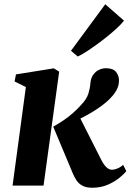

<svg xmlns="http://www.w3.org/2000/svg" viewBox="-20 -872 614 902"><path d="M39 0 101.5 -463 48.5 -489.5 55 -522.5 233 -551 258 -535.5 184.5 0ZM413.5 10Q384.5 10 366.8 0.2Q349 -9.5 338.8 -25.5Q328.5 -41.5 321 -60L230 -277Q257 -292 280 -307.8Q303 -323.5 323 -341.2Q343 -359 361 -379Q387.5 -407 395.2 -432.2Q403 -457.5 404.5 -479.5Q406.5 -504.5 417.8 -520.5Q429 -536.5 445.2 -544Q461.5 -551.5 477 -551.5Q510.5 -551.5 524.5 -534.8Q538.5 -518 539 -496Q539 -470 528 -449.8Q517 -429.5 501.5 -414Q485.5 -396 461.2 -377.8Q437 -359.5 409.2 -343Q381.5 -326.5 353.8 -313.2Q326 -300 302.5 -290.5L345.5 -339L455.5 -121.5Q467.5 -98 480 -86.2Q492.5 -74.5 506.5 -74.5Q516 -74.5 530.5 -80Q545 -85.5 558.5 -97.5L573.5 -68Q563.5 -55 541.2 -36.8Q519 -18.5 486.5 -4.2Q454 10 413.5 10ZM313.5 -633.5 474.5 -852 562.5 -775Q553.5 -763 534.5 -744.8Q515.5 -726.5 490.5 -706Q465.5 -685.5 438.8 -666Q412 -646.5 387.5 -630.5Q363 -614.5 345 -606.5Z"/></svg>

Font: Merriweather 60pt ExtraBold
Style: Italic
Weight: 800
Italic angle: -7.8°
Version: Version 2.101